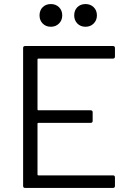

<svg xmlns="http://www.w3.org/2000/svg" viewBox="-20 -927 645 947"><path d="M537 -638H169Q165 -638 165 -634V-387Q165 -383 169 -383H427Q437 -383 437 -373V-331Q437 -321 427 -321H169Q165 -321 165 -317V-66Q165 -62 169 -62H537Q547 -62 547 -52V-10Q547 0 537 0H104Q94 0 94 -10V-690Q94 -700 104 -700H537Q547 -700 547 -690V-648Q547 -638 537 -638ZM346 -851Q346 -876 361.5 -891.5Q377 -907 402 -907Q426 -907 442 -891.5Q458 -876 458 -851Q458 -827 442 -811Q426 -795 402 -795Q377 -795 361.5 -811Q346 -827 346 -851ZM175 -851Q175 -876 190.5 -891.5Q206 -907 231 -907Q255 -907 271 -891.5Q287 -876 287 -851Q287 -827 271 -811Q255 -795 231 -795Q206 -795 190.5 -811Q175 -827 175 -851Z"/></svg>

Font: Amber EN
Style: Regular
Weight: 400
Designer: Jeremy Tribby
Foundry: Tribby Type Co.
Version: Version 1.403 November 24, 2021